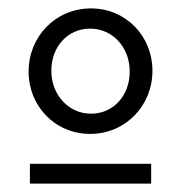

<svg xmlns="http://www.w3.org/2000/svg" viewBox="-20 -725 430 456"><path d="M194 -407C279 -407 342 -475 342 -556V-558C342 -638 280 -705 196 -705C111 -705 48 -637 48 -556V-554C48 -474 110 -407 194 -407ZM339 -336H51V-289H339ZM196 -455C142 -455 102 -501 102 -556V-558C102 -612 139 -657 194 -657C248 -657 288 -612 288 -556V-554C288 -500 251 -455 196 -455Z"/></svg>

Font: Mission
Style: Regular
Weight: 400
Version: Version 1.000;FEAKit 1.0